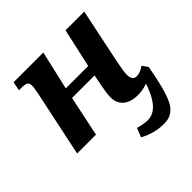

<svg xmlns="http://www.w3.org/2000/svg" viewBox="-198 -694 1080 1080"><g transform="rotate(-45 341.5 -154.0)"><path d="M643.1 -92.8 667 -59.1Q637.2 108.9 604.2 168.5Q571.3 228 504.9 228Q424.8 228 356.9 189.9L377.9 136.2Q421.4 148.9 452.1 148.9Q534.2 148.9 583 15.1L589.8 -3.9Q551.3 9.8 514.2 9.8Q455.6 9.8 424.8 -17.3Q394 -44.4 394 -90.8Q394 -116.7 403.8 -168.9L418 -241.2H238.8L188 0H38.1L120.1 -388.2Q128.9 -429.7 128.9 -450.2Q128.9 -470.2 116.7 -476.6Q104.5 -482.9 76.2 -482.9H58.1L68.8 -536.1H305.2L252 -304.2H430.2L481.9 -536.1H630.9L563 -210.9Q548.8 -143.1 548.8 -115.2Q548.8 -69.8 584 -69.8Q608.4 -69.8 643.1 -92.8Z"/></g></svg>

Font: Droid Serif
Style: Bold Italic
Weight: 700
Italic angle: -12°
Designer: Monotype Design team
Foundry: Monotype Imaging Inc.
Version: Version 1.03